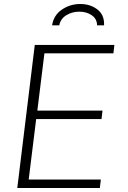

<svg xmlns="http://www.w3.org/2000/svg" viewBox="-20 -934 635 954"><path d="M238.8 -808.1Q246.6 -858.4 287.4 -886.2Q328.1 -914.1 378.9 -914.1Q427.7 -914.1 462.4 -888.2Q497.1 -862.3 497.1 -815.4V-808.1H462.4Q461.9 -840.3 436 -858.2Q410.2 -876 374 -876Q338.4 -876 309.6 -858.4Q280.8 -840.8 274.4 -808.1ZM65.9 0 152.8 -710.9H548.3L543.5 -668.9H200.7L165.5 -384.3H489.3L484.4 -342.3H159.7L122.6 -42H481L476.1 0Z"/></svg>

Font: Muli
Style: ExtraLightItalic
Weight: 200
Italic angle: -7°
Designer: Vernon Adams
Foundry: newtypography
Version: Version 2.0; ttfautohint (v1.00rc1.2-2d82) -l 8 -r 50 -G 200